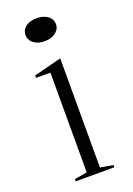

<svg xmlns="http://www.w3.org/2000/svg" viewBox="-138 -764 568 818"><g transform="rotate(-20 145.5 -355.0)"><path d="M139 -606Q118 -606 102.5 -613Q87 -620 78.5 -631.5Q70 -643 70 -658Q70 -674 78.5 -685.5Q87 -697 102.5 -703.5Q118 -710 139 -710Q159 -710 174.5 -703.5Q190 -697 199 -685.5Q208 -674 208 -658Q208 -643 199 -631.5Q190 -620 174.5 -613Q159 -606 139 -606ZM58 0V-10L115 -20V-472H50V-483L175 -515V-20L233 -10V0Z"/></g></svg>

Font: Kalnia Light
Style: Regular
Weight: 300
Designer: Frida Medrano
Foundry: Frida Medrano
Version: Version 1.105